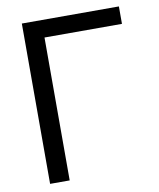

<svg xmlns="http://www.w3.org/2000/svg" viewBox="-82 -793 709 858"><g transform="rotate(-10 272.5 -364.0)"><path d="M516.1 -727.5V-648.4H164.6V0H75.7V-727.5Z"/></g></svg>

Font: Inter 28pt
Style: Regular
Weight: 400
Designer: Rasmus Andersson
Foundry: rsms
Version: Version 4.001;git-66647c0bb